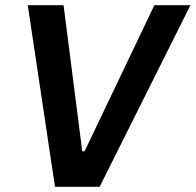

<svg xmlns="http://www.w3.org/2000/svg" viewBox="-20 -720 754 740"><path d="M192 0H364L714 -700H575L306 -137H297L225 -700H87Z"/></svg>

Font: Fixel Display SemiBold
Style: Italic
Weight: 600
Italic angle: -10°
Designer: AlfaBravo + MacPaw
Foundry: Kyrylo Tkachov, Marchela Mozhyna, Serhii Makarenko, Maria Weinstein, Zakhar Kryvoshyya
Version: Version 1.210;Glyphs 3.2 (3217)